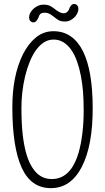

<svg xmlns="http://www.w3.org/2000/svg" viewBox="-20 -957 541 988"><path d="M43.5 -405.8Q43.5 -568.4 98.6 -678.7Q126 -732.4 165 -764.4Q204.1 -796.4 255.1 -796.4Q306.2 -796.4 344.2 -769.8Q382.3 -743.2 407.2 -692.9Q456.1 -594.2 457 -405.8Q458 -207.5 400.4 -97.2Q343.8 11.2 241.7 11.2Q139.6 11.2 91.6 -94.2Q43.5 -199.7 43.5 -405.8ZM109.4 -565.4Q90.3 -484.4 90.3 -403.6Q90.3 -322.8 96.4 -268.1Q102.5 -213.4 113.3 -173.6Q124 -133.8 138.9 -107.2Q153.8 -80.6 170.9 -64.5Q202.6 -35.6 246.6 -35.6Q376.5 -35.6 404.3 -274.4Q410.6 -329.1 410.6 -385.7Q410.6 -442.4 407.2 -484.9Q403.8 -527.3 396.2 -566.7Q388.7 -606 376.7 -640.1Q364.7 -674.3 347.4 -699.5Q330.1 -724.6 307.1 -739Q284.2 -753.4 256.3 -753.4Q228.5 -753.4 206.1 -739Q183.6 -724.6 165.3 -699.2Q147 -673.8 133.1 -639.4Q119.1 -605 109.4 -565.4ZM334 -906.2Q343.8 -936.5 361.3 -936.5Q369.6 -936.5 376.5 -930.2Q383.3 -923.8 383.3 -911.4Q383.3 -898.9 377 -886.7Q370.6 -874.5 360.4 -865.2Q338.4 -846.2 315.9 -846.2Q293.5 -846.2 282 -853Q270.5 -859.9 260.3 -868.2Q250 -876.5 238.8 -883.5Q227.5 -890.6 214.4 -891.6Q187 -893.1 181.2 -875Q169.4 -841.8 151.9 -841.8Q143.6 -841.8 136.7 -848.1Q129.9 -854.5 129.9 -867.4Q129.9 -880.4 136.7 -892.6Q143.6 -904.8 154.8 -914.1Q178.2 -933.1 202.1 -933.1Q226.1 -933.1 238.5 -926.3Q251 -919.4 261.2 -911.1Q314 -868.7 334 -906.2Z"/></svg>

Font: Pompiere 
Style: Regular
Weight: 400
Designer: Karolina Lach
Foundry: Sorkin Type Co.
Version: Version 1.002